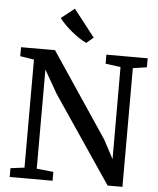

<svg xmlns="http://www.w3.org/2000/svg" viewBox="-63 -1042 900 1095"><g transform="rotate(5 387.0 -494.0)"><path d="M34 0V-50.5L113.5 -60.5V-679Q101 -681 87.5 -683.2Q74 -685.5 60.8 -687.5Q47.5 -689.5 34 -691.5V-743H228.5L552.5 -259.5L609.5 -152.5L609 -679.5L522.5 -691.5V-743H759V-691.5L679.5 -679.5V0H594.5L259.5 -495.5L183.5 -628V-60.5L279.5 -50.5V0ZM401.5 -800Q384 -808 362.2 -822.2Q340.5 -836.5 318.8 -854.2Q297 -872 277.8 -891.2Q258.5 -910.5 245 -928.5L321 -988.5L442 -833.5L402.5 -800Z"/></g></svg>

Font: Merriweather 20pt Medium
Style: Regular
Weight: 500
Version: Version 2.100